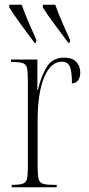

<svg xmlns="http://www.w3.org/2000/svg" viewBox="-20 -786 372 806"><path d="M29 0V-10H30Q60 -10 74.5 -14.5Q89 -19 93 -35Q97 -51 97 -85V-451Q97 -486 93 -501.5Q89 -517 74 -521.5Q59 -526 29 -526H26V-536H137V-408H139Q152 -465 176 -504.5Q200 -544 249 -544Q284 -544 300.5 -526Q317 -508 317 -481Q317 -461 307.5 -448.5Q298 -436 282 -436Q282 -487 273 -507Q264 -527 240 -527Q193 -527 165.5 -461.5Q138 -396 138 -280V-85Q138 -51 142 -35Q146 -19 160.5 -14.5Q175 -10 207 -10H218V0ZM125 -606Q96 -645 67 -684.5Q38 -724 18 -756L20 -766H71Q83 -732 100 -692.5Q117 -653 133 -618L131 -606ZM267 -606Q238 -645 208.5 -684.5Q179 -724 159 -756L161 -766H212Q224 -732 241 -692.5Q258 -653 274 -618L272 -606Z"/></svg>

Font: Noto Serif Display ExtraCondensed ExtraLight
Style: Regular
Weight: 200
Width: 2
Designer: Monotype Design Team
Foundry: Monotype Imaging Inc.
Version: Version 2.009